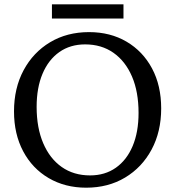

<svg xmlns="http://www.w3.org/2000/svg" viewBox="-20 -855 813 891"><path d="M380 16Q282 16 206 -28.5Q130 -73 87.5 -153Q45 -233 45 -338Q45 -446 89.5 -529Q134 -612 212.5 -659Q291 -706 393 -706Q492 -706 567.5 -661.5Q643 -617 685.5 -537.5Q728 -458 728 -352Q728 -244 683.5 -161Q639 -78 560.5 -31Q482 16 380 16ZM398 -41Q467 -41 517.5 -76.5Q568 -112 595.5 -177Q623 -242 623 -331Q623 -429 592.5 -500Q562 -571 506.5 -610Q451 -649 375 -649Q306 -649 255.5 -613.5Q205 -578 177.5 -513Q150 -448 150 -359Q150 -262 180.5 -190.5Q211 -119 266.5 -80Q322 -41 398 -41ZM221 -769V-835H553V-769Z"/></svg>

Font: Platypi Light
Style: Regular
Weight: 300
Designer: David Sargent
Foundry: Bolt Cutter Type
Version: Version 1.200